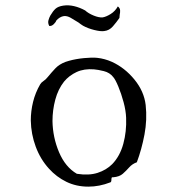

<svg xmlns="http://www.w3.org/2000/svg" viewBox="-20 -685 659 717"><path d="M524 -293Q530 -238 519.5 -182.5Q509 -127 491 -79Q474 -73 462.5 -60Q451 -47 438.5 -36Q426 -25 403 -23Q398 -24 397 -21Q396 -18 396 -14Q396 -5 392 -4Q351 12 310 12Q265 12 228 -6Q191 -24 163 -55Q131 -90 113.5 -137Q96 -184 95 -235Q95 -270 103.5 -304.5Q112 -339 130 -370Q134 -377 142.5 -382.5Q151 -388 158 -397Q172 -414 186.5 -429.5Q201 -445 225 -454Q230 -456 238 -458Q263 -465 293.5 -468Q324 -471 343 -469Q371 -466 398 -454Q446 -432 482 -388Q518 -344 524 -293ZM451 -245Q450 -272 441.5 -303.5Q433 -335 422 -361.5Q411 -388 403 -397Q390 -414 367.5 -419.5Q345 -425 331 -426Q294 -429 266 -416Q238 -403 219 -380Q197 -352 186.5 -313Q176 -274 176 -233Q177 -172 200.5 -116.5Q224 -61 267 -36Q312 -29 344.5 -39.5Q377 -50 399 -72Q428 -102 440.5 -148Q453 -194 451 -245ZM420 -661Q428 -655 428.5 -646.5Q429 -638 427 -630Q426 -622 426 -618Q415 -602 401.5 -586.5Q388 -571 369 -569Q356 -567 332 -573Q308 -579 290 -589Q285 -592 281 -595Q277 -598 273 -601Q257 -611 244 -618.5Q231 -626 219 -625Q211 -624 203.5 -619.5Q196 -615 190 -608Q189 -603 181 -595Q173 -587 164 -588Q158 -599 161 -609.5Q164 -620 168 -627Q178 -644 187.5 -652.5Q197 -661 216 -664Q236 -667 257 -662Q278 -657 298 -646Q310 -635 329.5 -627Q349 -619 363 -620Q376 -622 393 -632.5Q410 -643 420 -661Z"/></svg>

Font: Yuji Syuku
Style: Regular
Weight: 400
Designer: Kataoka Yuji
Foundry: Kinuta Font Factory
Version: Version 3.002